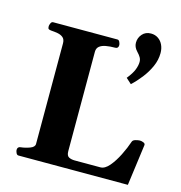

<svg xmlns="http://www.w3.org/2000/svg" viewBox="-112 -866 910 966"><g transform="rotate(15 343.0 -383.0)"><path d="M70.8 0Q62.5 0 58.3 -9.8Q54.2 -19.5 54.2 -24.9Q54.2 -41.5 70.3 -43Q93.8 -45.4 117.4 -54.2Q141.1 -63 141.1 -79V-602.7Q141.1 -623.5 129.9 -633.1Q118.7 -642.6 101.6 -645.8Q84.5 -648.9 66.9 -649.9Q56.6 -650.9 53 -654.1Q49.3 -657.2 49.3 -668Q49.3 -673.3 53.5 -683.1Q57.6 -692.9 65.9 -692.9H400.4Q408.7 -692.9 412.8 -683.1Q417 -673.3 417 -668Q417 -649.9 400.9 -649.9Q373 -649.9 352.1 -646Q331.1 -642.1 319.1 -632.1Q307.1 -622.1 307.1 -604V-86.4Q307.1 -62.5 319.8 -55.9Q332.5 -49.3 350.6 -49.3H484.4Q507.3 -49.3 530 -75.9Q552.7 -102.5 572 -141.1Q591.3 -179.7 603 -214.8Q606 -223.6 619.9 -227.3Q633.8 -231 641.6 -231Q650.9 -231 660.6 -226.8Q670.4 -222.7 669.4 -214.4L640.6 0ZM523.9 -493.2 495.6 -518.6Q520 -548.8 528.8 -571.5Q537.6 -594.2 537.6 -612.3Q537.6 -625 531.5 -635.7Q525.4 -646.5 512.7 -659.7Q494.6 -678.7 494.6 -701.2Q494.6 -727.1 511.5 -746.3Q528.3 -765.6 556.6 -765.6Q578.1 -765.6 594.2 -754.6Q610.4 -743.7 619.1 -724.9Q627.9 -706.1 627.9 -682.6Q627.9 -646.5 612.3 -611.8Q596.7 -577.1 573 -546.9Q549.3 -516.6 523.9 -493.2Z"/></g></svg>

Font: Gelasio
Style: Regular
Weight: 400
Designer: Eben Sorkin
Foundry: Eben Sorkin
Version: Version 1.008